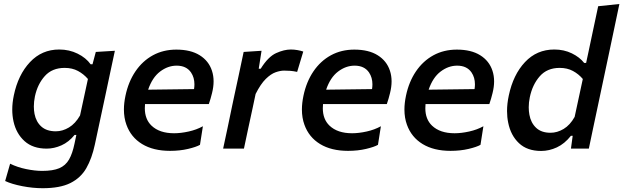

<svg xmlns="http://www.w3.org/2000/svg" viewBox="-20 -764 3204 987"><path d="M199.5 203.5Q148.5 203.5 94.5 193Q40.5 182.5 6.5 166.5L32 77.5Q69.5 96 114.5 105.2Q159.5 114.5 197 114.5Q252 114.5 284.5 100.8Q317 87 334.8 56.2Q352.5 25.5 363 -25.5L372.5 -70.5H363.5Q333.5 -33.5 295.8 -16.8Q258 0 220 0Q149 0 106.2 -38.5Q63.5 -77 49.5 -139.5Q43 -169 43 -200.5Q43 -235.5 51 -273.5Q73 -379.5 134 -444.5Q195 -509.5 284.5 -509.5Q336 -509.5 379 -488.2Q422 -467 446 -433.5H455.5L472.5 -497L570.5 -503Q557.5 -443 545.5 -386Q533.5 -329 520.5 -268L467.5 -20.5Q452.5 50 424 100Q395.5 150 342.2 176.8Q289 203.5 199.5 203.5ZM267 -89Q301.5 -89 334.5 -108.8Q367.5 -128.5 391.5 -170.5L432 -358Q410 -383.5 380.8 -399.2Q351.5 -415 312.5 -415Q248 -415 210.5 -373.2Q173 -331.5 159.5 -268.5Q154 -241 154 -216.5Q154 -196.5 157.5 -178.5Q165.5 -137.5 192.8 -113.2Q220 -89 267 -89Z M854 11.5Q768 11.5 710.5 -23.5Q653 -58.5 630 -122.5Q617 -158 617 -201Q617 -234 625 -272Q640 -343.5 676.2 -397Q712.5 -450.5 766 -479.8Q819.5 -509 886.5 -509Q960 -509 1006.5 -480Q1053 -451 1069.5 -400.5Q1078 -375 1078 -345.5Q1078 -317.5 1070 -285.5Q1063 -256.5 1053.5 -229H725.5Q724.5 -218 724.5 -207.5Q724.5 -151 759 -118Q800 -79 875 -79Q909.5 -79 950 -88Q990.5 -97 1023 -115L1008 -19.5Q989 -8.5 946.8 1.5Q904.5 11.5 854 11.5ZM888 -426.5Q843 -426.5 803 -396.2Q763 -366 741.5 -303L977.5 -306Q979.5 -319 979.5 -330.5Q979.5 -365.5 962 -391.5Q938 -426.5 888 -426.5Z M1127 0Q1138.5 -54.5 1149.5 -105Q1160 -155.5 1173 -218L1183.5 -267.5Q1194.5 -318 1207 -376.5Q1219 -434.5 1232.5 -497L1324.5 -503L1310 -410.5H1320Q1358.5 -472.5 1399.5 -491Q1440.5 -509.5 1475 -509.5Q1492 -509.5 1509 -506.5Q1526 -503.5 1539 -499L1507.5 -394.5Q1488.5 -398.5 1473 -399.8Q1457.5 -401 1440.5 -401Q1421 -401 1396.8 -392.5Q1372.5 -384 1346.2 -358.2Q1320 -332.5 1294 -281L1279.5 -212.5Q1267 -155 1256.2 -104.8Q1245.5 -54.5 1234 0Z M1769 11.5Q1683 11.5 1625.5 -23.5Q1568 -58.5 1545 -122.5Q1532 -158 1532 -201Q1532 -234 1540 -272Q1555 -343.5 1591.2 -397Q1627.5 -450.5 1681 -479.8Q1734.5 -509 1801.5 -509Q1875 -509 1921.5 -480Q1968 -451 1984.5 -400.5Q1993 -375 1993 -345.5Q1993 -317.5 1985 -285.5Q1978 -256.5 1968.5 -229H1640.5Q1639.5 -218 1639.5 -207.5Q1639.5 -151 1674 -118Q1715 -79 1790 -79Q1824.5 -79 1865 -88Q1905.5 -97 1938 -115L1923 -19.5Q1904 -8.5 1861.8 1.5Q1819.5 11.5 1769 11.5ZM1803 -426.5Q1758 -426.5 1718 -396.2Q1678 -366 1656.5 -303L1892.5 -306Q1894.5 -319 1894.5 -330.5Q1894.5 -365.5 1877 -391.5Q1853 -426.5 1803 -426.5Z M2296 11.5Q2210 11.5 2152.5 -23.5Q2095 -58.5 2072 -122.5Q2059 -158 2059 -201Q2059 -234 2067 -272Q2082 -343.5 2118.2 -397Q2154.5 -450.5 2208 -479.8Q2261.5 -509 2328.5 -509Q2402 -509 2448.5 -480Q2495 -451 2511.5 -400.5Q2520 -375 2520 -345.5Q2520 -317.5 2512 -285.5Q2505 -256.5 2495.5 -229H2167.5Q2166.5 -218 2166.5 -207.5Q2166.5 -151 2201 -118Q2242 -79 2317 -79Q2351.5 -79 2392 -88Q2432.5 -97 2465 -115L2450 -19.5Q2431 -8.5 2388.8 1.5Q2346.5 11.5 2296 11.5ZM2330 -426.5Q2285 -426.5 2245 -396.2Q2205 -366 2183.5 -303L2419.5 -306Q2421.5 -319 2421.5 -330.5Q2421.5 -365.5 2404 -391.5Q2380 -426.5 2330 -426.5Z M2762 12Q2690 12 2647.8 -28Q2605.5 -68 2592.5 -133Q2586.5 -162 2586.5 -193Q2586.5 -231.5 2595.5 -273Q2618 -380 2678.8 -444.8Q2739.5 -509.5 2829.5 -509.5Q2879 -509.5 2919.5 -489.8Q2960 -470 2983 -440.5H2993L3004.5 -494Q3017.5 -555 3030 -614.5Q3042.5 -674 3055 -732L3164 -743.5Q3151.5 -683.5 3138.5 -622Q3125.5 -560.5 3111.5 -494L3053 -218Q3039.5 -155.5 3029 -105Q3018.5 -54.5 3007 0H2915L2924 -66H2915Q2882.5 -25 2842.8 -6.5Q2803 12 2762 12ZM2810 -81.5Q2844.5 -81.5 2877.5 -101.2Q2910.5 -121 2934 -163L2976 -358Q2954.5 -383.5 2925.2 -399.2Q2896 -415 2857 -415Q2792.5 -415 2754.8 -372Q2717 -329 2703.5 -264Q2698 -237 2698 -212.5Q2698 -192.5 2701.5 -174Q2709 -132.5 2736 -107Q2763 -81.5 2810 -81.5Z"/></svg>

Font: Heraclito Medium
Style: Italic
Weight: 500
Italic angle: -12°
Designer: Kostas Bartsokas (font) & Cristiano Sobral (main changes)
Foundry: Kostas Bartsokas (font) & Cristiano Sobral (main changes)
Version: Version 1.00;July 8, 2020;FontCreator 13.0.0.2655 64-bit